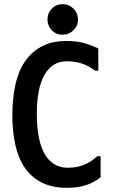

<svg xmlns="http://www.w3.org/2000/svg" viewBox="-20 -902 540 918"><path d="M461 -155V-54Q427 -28 389 -16Q351 -4 301 -4Q229 -4 179 -29.5Q129 -55 98 -101Q67 -147 53 -211Q39 -275 39 -351Q39 -427 52.5 -492Q66 -557 97 -604.5Q128 -652 177.5 -679Q227 -706 298 -706Q345 -706 380 -696.5Q415 -687 450 -670V-564H435Q403 -588 370.5 -598.5Q338 -609 299 -609Q230 -609 193 -544.5Q156 -480 156 -358Q156 -230 194 -165Q232 -100 304 -100Q346 -100 379.5 -113Q413 -126 445 -155ZM280 -882Q310 -882 331.5 -860.5Q353 -839 353 -809Q353 -779 331.5 -757.5Q310 -736 280 -736Q248 -736 227.5 -757.5Q207 -779 207 -809Q207 -839 227.5 -860.5Q248 -882 280 -882Z"/></svg>

Font: D2Coding
Style: Bold
Weight: 700
Monospace: yes
Designer: Yong-Rak Park; Jeong-Hwan Yoon; Sang-Min Lee;
Foundry: NHN Corporation
Version: Version 1.3.2; Build 20180524